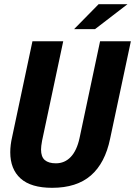

<svg xmlns="http://www.w3.org/2000/svg" viewBox="-20 -887 645 917"><path d="M29 -160Q29 -194 38 -233L135 -690H282L181 -215Q176 -188 176 -173Q176 -138 194 -122.5Q212 -107 247 -107Q289 -107 318 -137.5Q347 -168 360 -228L458 -690H605L506 -225Q482 -108 414 -49Q346 10 229 10Q128 10 78.5 -34.5Q29 -79 29 -160ZM451 -867H589L434 -748H334Z"/></svg>

Font: Decalotype
Style: Bold Italic
Weight: 700
Italic angle: -12°
Designer: Alfredo Marco Pradil
Foundry: Alfredo Marco Pradil
Version: Version 1.0